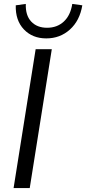

<svg xmlns="http://www.w3.org/2000/svg" viewBox="-20 -955 438 975"><path d="M49 0 161 -705H243L131 0ZM215 -760Q145 -760 101.5 -805.5Q58 -851 60 -928L111 -935Q109 -877 138.5 -845.5Q168 -814 219 -814Q270 -814 304 -845.5Q338 -877 347 -935L398 -928Q385 -850 335 -805Q285 -760 215 -760Z"/></svg>

Font: Nunito Sans
Style: Italic
Weight: 400
Italic angle: -9°
Designer: Vernon Adams
Foundry: Vernon Adams
Version: Version 3.006; ttfautohint (v1.8.3)